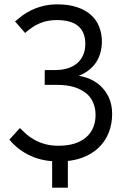

<svg xmlns="http://www.w3.org/2000/svg" viewBox="-20 -730 582 880"><path d="M250 10Q311 10 356.5 -7Q402 -24 432.5 -53.5Q463 -83 478.5 -122.5Q494 -162 494 -207Q494 -252 478 -285Q462 -318 436.5 -340Q411 -362 379 -373Q347 -384 315 -385L310 -373Q344 -381 369.5 -396.5Q395 -412 412.5 -433.5Q430 -455 438.5 -482.5Q447 -510 447 -540Q447 -576 434.5 -607.5Q422 -639 397 -661.5Q372 -684 333.5 -697Q295 -710 243 -710Q207 -710 177.5 -702.5Q148 -695 124 -683.5Q100 -672 81.5 -658Q63 -644 49 -632L95 -579Q112 -594 128.5 -605Q145 -616 163 -623.5Q181 -631 200 -634.5Q219 -638 240 -638Q274 -638 298.5 -631Q323 -624 339 -610Q355 -596 363 -576Q371 -556 371 -529Q371 -501 361.5 -478.5Q352 -456 334 -440.5Q316 -425 290.5 -417Q265 -409 233 -409H185V-341H242Q288 -341 321 -330.5Q354 -320 375.5 -302Q397 -284 407.5 -258.5Q418 -233 418 -203Q418 -171 407 -145Q396 -119 374.5 -100.5Q353 -82 321.5 -72Q290 -62 248 -62Q214 -62 187 -69.5Q160 -77 139 -88.5Q118 -100 101.5 -114.5Q85 -129 71 -143L23 -90Q63 -42 119.5 -16Q176 10 250 10ZM291 -27H219V130H291Z"/></svg>

Font: Tilda Sans VF
Style: Regular
Weight: 400
Designer: ParaType Ltd
Foundry: ParaType Ltd
Version: Version 1.010